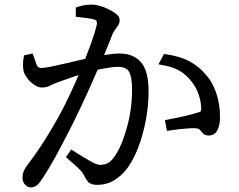

<svg xmlns="http://www.w3.org/2000/svg" viewBox="-20 -787 1040 836"><path d="M938 -276Q938 -246 928 -223Q916 -197 889 -197Q871 -197 862 -208Q856 -215 849 -223Q845 -227 836 -228Q828 -229 821.5 -229Q815 -229 799 -228Q753 -225 707 -217L698 -264Q753 -274 790 -283Q819 -290 842 -297Q853 -300 854.5 -303.5Q856 -307 856 -314Q856 -340 846.5 -371Q837 -402 815 -431Q794 -459 764 -477.5Q734 -496 685 -504L670 -507L694 -552L702 -551Q768 -541 808 -518.5Q848 -496 877 -461Q904 -432 921 -383.5Q938 -335 938 -276ZM415 -69Q436 -69 452.5 -78.5Q469 -88 488 -120Q512 -158 533 -233Q555 -312 555 -398Q555 -453 541 -476Q529 -496 492 -496Q472 -496 435 -489Q406 -484 405 -483Q334 -318 268 -192L230 -120Q190 -46 160 -3Q149 14 138 21.5Q127 29 114 29Q101 29 89.5 17.5Q78 6 78 -14Q78 -27 82 -38Q87 -51 95 -63Q172 -161 251 -308Q288 -380 322 -460L297 -452Q276 -445 249 -435Q214 -423 198.5 -414.5Q183 -406 162 -406Q147 -406 129.5 -417.5Q112 -429 100 -445Q86 -463 83 -476.5Q80 -490 80 -507.5Q80 -525 85 -546L122 -554Q132 -525 140 -504Q146 -491 159 -491Q172 -491 198 -496Q274 -512 321 -524Q336 -528 351 -531Q378 -599 390 -638Q402 -677 402 -684.5Q402 -692 400 -697Q400 -698 391.5 -701.5Q383 -705 360 -708Q337 -711 310 -714V-754Q329 -761 345 -764Q361 -767 379 -767Q412 -767 454 -746Q473 -737 487 -725.5Q501 -714 501 -700.5Q501 -687 495 -677.5Q489 -668 482.5 -659.5Q476 -651 471 -641Q461 -614 433 -547Q435 -547 438 -548Q474 -554 501 -554Q561 -554 594 -516Q627 -478 627 -389Q627 -328 615 -264Q603 -200 581.5 -144Q560 -88 531 -50Q508 -21 476 -1.5Q444 18 403 18Q375 18 363 4Q353 -9 347 -21Q341 -33 335 -40Q322 -56 267 -103L290 -136Q340 -104 371 -86.5Q402 -69 415 -69Z"/></svg>

Font: Early Summer Mincho Screen
Style: Regular
Weight: 400
Designer: GuiWonder
Version: Version 1.002